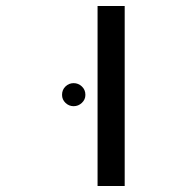

<svg xmlns="http://www.w3.org/2000/svg" viewBox="-20 -619 640 639"><path d="M304.7 -599.1H395V0H304.7ZM186.5 -303.2Q186.5 -320.3 198 -331.3Q209.5 -342.3 225.1 -342.3Q240.7 -342.3 252.4 -331.3Q264.2 -320.3 264.2 -303.2Q264.2 -287.6 252.4 -276.6Q240.7 -265.6 225.1 -265.6Q209.5 -265.6 198 -276.6Q186.5 -287.6 186.5 -303.2Z"/></svg>

Font: Courier New
Style: Regular
Weight: 400
Designer: Steve Matteson
Foundry: Ascender Corporation
Version: Version 2.00.3